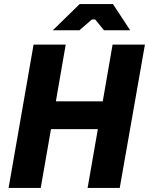

<svg xmlns="http://www.w3.org/2000/svg" viewBox="-20 -918 728 938"><path d="M530 -700 482 -423H253L301 -700H144L22 0H179L229 -287H458L408 0H565L688 -700ZM238 -770H368L429 -823H445L488 -770H616L532 -898H369Z"/></svg>

Font: Fixel Text 20240404
Style: Bold Italic
Weight: 700
Width: 4
Italic angle: -10°
Designer: AlfaBravo + MacPaw
Foundry: Kyrylo Tkachov, Marchela Mozhyna, Serhii Makarenko, Maria Weinstein, Zakhar Kryvoshyya
Version: Version 1.211;Glyphs 3.2 (3225)